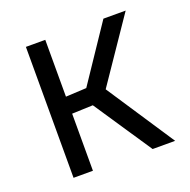

<svg xmlns="http://www.w3.org/2000/svg" viewBox="-96 -594 683 689"><g transform="rotate(-20 245.0 -250.0)"><path d="M146 -283 225 -287 368 -500H453L289 -259L460 0H374L226 -221L146 -218V0H72V-500H146Z"/></g></svg>

Font: Titillium Web[RUS by Daymarius]
Style: Regular
Weight: 400
Designer: Cyrillization by Daymarius
Foundry: Cyrillization by Daymarius
Version: Version 1.002 September 11, 2018